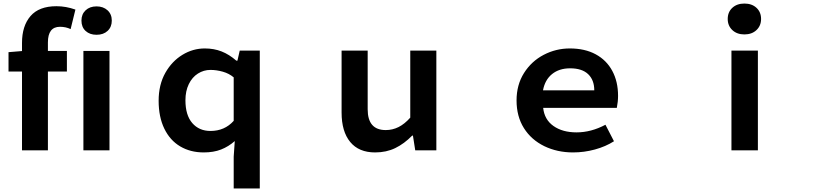

<svg xmlns="http://www.w3.org/2000/svg" viewBox="-20 -847 4715 1082"><path d="M298 -812Q352 -812 405 -793L378 -683Q351 -696 318 -696Q250 -696 250 -608V0H104V-605Q104 -701 152 -756.5Q200 -812 298 -812ZM28 -553 112 -560H357V-444H28ZM450 -560H597V0H450ZM439 -731Q439 -767 462.5 -789Q486 -811 524 -811Q562 -811 586 -789Q610 -767 610 -731Q610 -695 586.5 -673Q563 -651 524 -651Q486 -651 462.5 -672.5Q439 -694 439 -731Z M1297 36 1303 -52Q1268 -21 1226 -4.5Q1184 12 1128 12Q1053 12 995.5 -22Q938 -56 906 -122Q874 -188 874 -279Q874 -370 912 -437Q949 -502 1008 -538Q1067 -574 1134 -574Q1186 -574 1229 -557Q1272 -540 1312 -505H1318L1331 -562H1444V215H1297ZM1297 -166V-411Q1271 -433 1235.5 -443Q1200 -453 1166 -453Q1128 -453 1095.5 -432.5Q1063 -412 1044 -373Q1025 -334 1025 -282Q1025 -198 1063.5 -153.5Q1102 -109 1166 -109Q1246 -109 1297 -166Z M1905 -213V-562H2052V-231Q2052 -114 2154 -114Q2192 -114 2226 -131Q2260 -148 2292 -184V-562H2439V0H2320L2307 -83H2303Q2258 -37 2207.5 -12.5Q2157 12 2094 12Q2002 12 1953.5 -47Q1905 -106 1905 -213Z M3048 -23Q2974 -59 2932.5 -125Q2891 -191 2891 -281Q2891 -369 2933 -435.5Q2975 -502 3044 -538Q3113 -574 3191 -574Q3276 -574 3337 -541Q3398 -508 3430.5 -447.5Q3463 -387 3463 -307Q3463 -274 3456 -239H3041Q3048 -173 3099 -137Q3150 -101 3229 -101Q3311 -101 3392 -144L3440 -51Q3393 -21 3332.5 -4.5Q3272 12 3209 12Q3121 12 3048 -23ZM3193 -462Q3131 -462 3091 -429.5Q3051 -397 3040 -338H3329Q3329 -396 3294.5 -429Q3260 -462 3193 -462Z M4102 -562H4251V0H4102ZM4081 -740Q4081 -779 4107 -803Q4133 -827 4175 -827Q4217 -827 4243 -803Q4269 -779 4269 -740Q4269 -702 4243 -677.5Q4217 -653 4175 -653Q4133 -653 4107 -677.5Q4081 -702 4081 -740Z"/></svg>

Font: Merged Yaku Han JP
Style: Bold
Weight: 700
Designer: Ryoko NISHIZUKA 西塚涼子 (kana, bopomofo & ideographs); Paul D. Hunt (Latin, Greek & Cyrillic); Sandoll Communications 산돌커뮤니
Foundry: Adobe
Version: Version 2.004